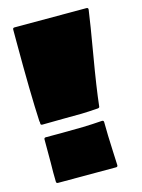

<svg xmlns="http://www.w3.org/2000/svg" viewBox="-100 -687 552 748"><g transform="rotate(-15 176.0 -313.5)"><path d="M268 -188Q275 -188 275 -181Q275 -156 276 -125.5Q277 -95 278.5 -62Q280 -29 281 -6Q281 1 274 1H40Q33 1 33 -6Q32 -43 33 -82Q33 -126 33 -154Q33 -165 33 -176Q33 -183 40 -183Q56 -183 105.5 -183Q155 -183 191 -184Q227 -185 268 -188ZM33 -628H323Q331 -628 330 -620Q323 -568 301.5 -443Q280 -318 272 -245Q272 -240 265 -239Q223 -236 198 -235.5Q173 -235 127 -235Q81 -235 40 -234Q33 -234 33 -240Q33 -242 33 -245Q33 -248 32 -249Q26 -364 26 -571V-621Q26 -628 33 -628Z"/></g></svg>

Font: Cubao Free 
Style: Regular
Weight: 400
Designer: Aaron Amar
Version: Version 001.001